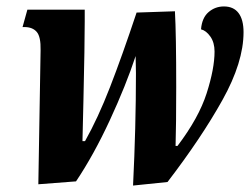

<svg xmlns="http://www.w3.org/2000/svg" viewBox="-20 -566 778 596"><path d="M402 -339 401 -392Q371 -301 321 -193Q271 -85 216 -3L99 6L106 -410Q107 -452 94 -467Q81 -482 56 -482H50L65 -536H243V-500Q243 -429 239 -255L236 -128H244Q284 -199 321.5 -295.5Q359 -392 404 -527L523 -531Q527 -460 527 -296Q527 -177 525 -113H531Q597 -200 621.5 -276.5Q646 -353 646 -406Q646 -434 633 -452.5Q620 -471 604 -475Q607 -511 627.5 -528.5Q648 -546 675 -546Q705 -546 720.5 -525.5Q736 -505 736 -466Q736 -373 670.5 -255.5Q605 -138 500 -1L393 10Q402 -172 402 -339Z"/></svg>

Font: Noto Serif CondExtraBold
Style: Italic
Weight: 800
Width: 3
Italic angle: -12°
Designer: Monotype Design Team
Foundry: Monotype Imaging Inc.
Version: Version 1.001